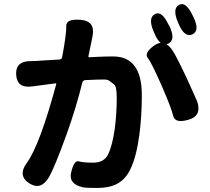

<svg xmlns="http://www.w3.org/2000/svg" viewBox="-20 -880 1040 949"><path d="M220 -1Q180 63 123 25Q67 -13 112 -74Q176 -161 258 -464Q259 -469 254 -468L140 -453Q64 -442 60 -510Q55 -578 132 -578Q156 -578 192 -581L275 -586Q285 -587 287 -597Q309 -714 307.5 -751Q306 -788 380 -782Q453 -775 437 -699L417 -602Q416 -597 421 -597L461 -599Q500 -601 539 -601Q681 -601 681 -410Q681 -307 669 -215Q654 -103 624 -43Q600 7 558 29Q520 49 460 49Q408 49 391 46Q317 30 332 -29Q346 -89 369 -82.5Q392 -76 441 -76Q495 -76 515 -118Q535 -160 547 -242Q557 -317 557 -396Q557 -452 544.5 -462Q532 -472 522 -479.5Q512 -487 496 -487Q460 -487 424 -485L401 -484Q390 -483 387 -472Q355 -343 308 -213Q248 -47 220 -1ZM911 -288Q845 -269 836 -307.5Q827 -346 781 -452Q730 -569 710.5 -593.5Q691 -618 742 -655Q794 -692 835 -627Q855 -596 906 -487Q953 -384 955 -378Q978 -306 911 -288ZM931 -710Q892 -693 863 -762L859 -771Q831 -838 865 -856Q898 -874 931 -806L936 -796Q969 -728 931 -710ZM811 -664Q772 -646 743 -716L739 -725Q711 -791 745 -810Q779 -829 812 -760L818 -750Q850 -682 811 -664Z"/></svg>

Font: Resource Han Rounded KR
Style: Bold
Weight: 700
Designer: Cyano Hao (round all glyphs); Ryoko NISHIZUKA 西塚涼子 (kana, bopomofo & ideographs); Paul D. Hunt (Latin, Greek & Cyrillic)
Foundry: Cyano Hao
Version: 0.990